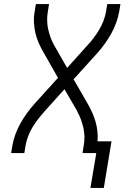

<svg xmlns="http://www.w3.org/2000/svg" viewBox="-20 -755 640 947"><path d="M426 172 455 0H387L393 -37Q397 -59 396.5 -81Q396 -103 391.5 -123.5Q387 -144 380 -163.5Q373 -183 363 -201V-202L362 -203Q362 -205 361 -206.5Q360 -208 359 -210L298 -315L199 -205Q183 -187 167.5 -167Q152 -147 139.5 -126Q127 -105 118.5 -82.5Q110 -60 106 -37L100 0H35L41 -37Q46 -65 56 -92.5Q66 -120 80.5 -146Q95 -172 113 -197Q131 -222 151 -244L266 -371L195 -496Q182 -518 171.5 -541.5Q161 -565 155 -590.5Q149 -616 147.5 -643.5Q146 -671 151 -698L157 -735H222L216 -698Q212 -676 212.5 -654Q213 -632 217.5 -611.5Q222 -591 229 -571.5Q236 -552 246 -534V-533L247 -532Q248 -530 249 -528.5Q250 -527 251 -525L311 -420L410 -530Q427 -548 442 -568Q457 -588 469.5 -609Q482 -630 490.5 -652.5Q499 -675 503 -698L509 -735H574L568 -698Q563 -670 553 -642.5Q543 -615 528.5 -589Q514 -563 496 -538Q478 -513 458 -491L343 -364L415 -239Q426 -219 435.5 -198Q445 -177 451.5 -154Q458 -131 460.5 -107Q463 -83 461 -58H530L492 172Z"/></svg>

Font: Iosevka Curly LtExObl
Style: Regular
Weight: 300
Width: 7
Italic angle: -9°
Monospace: yes
Designer: Belleve Invis
Foundry: Belleve Invis
Version: Version 11.1.0; ttfautohint (v1.8.3)